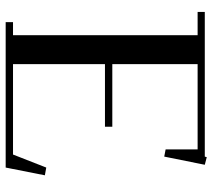

<svg xmlns="http://www.w3.org/2000/svg" viewBox="-56 -693 749 677"><g transform="rotate(90 318.5 -354.5)"><path d="M22 -676.8V-702.1H532.2L534.2 -709L561 -702.1L532.2 -559.1L506.8 -564V-676.8H206.1V-376H426.8V-350.1H206.1V-25.9H524.9L570.8 -143.1L598.1 -138.2L570.8 0H58.1V-25.9H104V-676.8Z"/></g></svg>

Font: Dehuti Alt
Style: Bold
Weight: 700
Version: Version 1.2